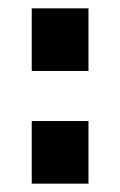

<svg xmlns="http://www.w3.org/2000/svg" viewBox="-20 -440 288 460"><path d="M56 -270V-420H192V-270ZM56 0V-150H192V0Z"/></svg>

Font: Freeman
Style: Regular
Weight: 400
Designer: Vernon Adams, Aoife Mooney, Rodrigo Fuenzalida
Foundry: Rodrigo Fuenzalida
Version: Version 1.000; ttfautohint (v1.8.4.7-5d5b)